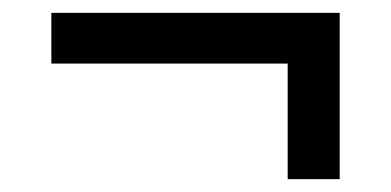

<svg xmlns="http://www.w3.org/2000/svg" viewBox="-20 -427 609 299"><path d="M428 -148V-328H60V-407H509V-148Z"/></svg>

Font: Noto Serif Black
Style: Italic
Weight: 900
Italic angle: -12°
Designer: Monotype Design Team
Foundry: Monotype Imaging Inc.
Version: Version 2.013